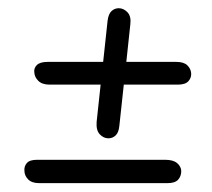

<svg xmlns="http://www.w3.org/2000/svg" viewBox="-20 -592 504 456"><path d="M289.5 -534 280 -445H398.5Q416.5 -445 424.8 -437Q433 -429 434 -418.5Q435 -407.5 427.5 -399.2Q420 -391 402.5 -391H274L263.5 -293.5Q262 -277.5 254.8 -270.5Q247.5 -263.5 237.5 -263.5Q226 -263.5 217 -273Q208 -282.5 209.5 -302.5L219 -391H98Q80 -391 71 -400Q62 -409 61.5 -420Q60 -430 67.5 -437.5Q75 -445 93 -445H225L235.5 -542.5Q237.5 -559 245 -565.8Q252.5 -572.5 262 -572.5Q273.5 -572.5 282.8 -562.8Q292 -553 289.5 -534ZM38 -186.5Q37 -197 43.8 -204.8Q50.5 -212.5 68 -212.5H372.5Q391.5 -212.5 400.8 -204.5Q410 -196.5 410.5 -186Q410.5 -173.5 403 -165.2Q395.5 -157 377.5 -157H73.5Q55.5 -157 46.8 -166Q38 -175 38 -186.5Z"/></svg>

Font: Edu NSW ACT Cursive
Style: Regular
Weight: 400
Designer: Tina and Corey Anderson, Eben Sorkin, Mirko Velimirovic
Foundry: Sorkin Type Co.
Version: Version 2.000